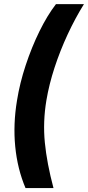

<svg xmlns="http://www.w3.org/2000/svg" viewBox="-20 -785 435 948"><path d="M64 -289.1Q77.6 -374.5 106.9 -463.1Q136.2 -551.8 174.8 -630.4Q213.4 -709 256.3 -764.6H394.5Q351.6 -695.8 314.2 -615.5Q276.9 -535.2 249.5 -451.7Q222.2 -368.2 209 -289.1Q191.4 -183.6 201.4 -81.3Q211.4 21 244.1 143.6H106Q65.9 48.8 55.2 -61.5Q44.4 -171.9 64 -289.1Z"/></svg>

Font: Inter Display
Style: Bold Italic
Weight: 700
Italic angle: -9.39999°
Designer: Rasmus Andersson
Foundry: rsms
Version: Version 4.000;git-a52131595